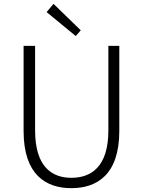

<svg xmlns="http://www.w3.org/2000/svg" viewBox="-20 -968 745 1001"><path d="M352 13C483 13 602 -55 602 -285V-729H545V-288C545 -98 455 -41 352 -41C251 -41 163 -98 163 -288V-729H103V-285C103 -55 221 13 352 13ZM375 -780 401 -810 259 -948 223 -905Z"/></svg>

Font: Noto Sans CJK Light
Style: Regular
Weight: 300
Designer: Ryoko NISHIZUKA (kana & ideographs); Paul D. Hunt (Latin, Greek & Cyrillic); Wenlong ZHANG (bopomofo); Sandoll Communica
Foundry: Adobe Systems Incorporated
Version: Version 1.000;PS 1;hotconv 1.0.78;makeotf.lib2.5.61930